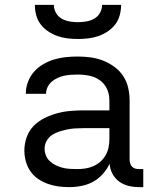

<svg xmlns="http://www.w3.org/2000/svg" viewBox="-20 -760 640 788"><path d="M264 8Q241 8 219 5Q197 2 176 -5.5Q155 -13 136 -26Q117 -39 104.5 -57.5Q92 -76 86 -98Q80 -120 80 -142Q80 -169 89 -195.5Q98 -222 117 -242Q136 -262 161 -274.5Q186 -287 212.5 -294.5Q239 -302 266.5 -304.5Q294 -307 321 -307H429V-347Q429 -363 425 -378.5Q421 -394 412 -407.5Q403 -421 390 -430.5Q377 -440 362 -445Q347 -450 331 -452Q315 -454 299 -454Q285 -454 270.5 -453Q256 -452 242.5 -449Q229 -446 216 -440Q203 -434 192.5 -425Q182 -416 175.5 -403Q169 -390 169 -376V-375H86V-377Q86 -401 95 -424.5Q104 -448 120 -466Q136 -484 157.5 -496.5Q179 -509 202.5 -516Q226 -523 250 -525.5Q274 -528 299 -528Q325 -528 351.5 -524.5Q378 -521 402.5 -511.5Q427 -502 449 -486Q471 -470 485.5 -448Q500 -426 506 -400Q512 -374 512 -347V-104Q512 -97 514.5 -89Q517 -81 522.5 -75.5Q528 -70 535.5 -68Q543 -66 551 -66H568V8H551Q529 8 508 3Q487 -2 469.5 -14.5Q452 -27 441.5 -47Q431 -67 430 -88Q419 -65 401.5 -45.5Q384 -26 362 -14Q340 -2 314.5 3Q289 8 264 8ZM295 -66Q313 -66 330 -68.5Q347 -71 363 -78Q379 -85 392 -96.5Q405 -108 413.5 -123Q422 -138 425.5 -155Q429 -172 429 -189V-234H321Q305 -234 288 -233Q271 -232 255 -228.5Q239 -225 223 -220Q207 -215 193.5 -206Q180 -197 171.5 -182Q163 -167 163 -150Q163 -136 168.5 -122Q174 -108 185 -98Q196 -88 209.5 -81.5Q223 -75 237 -71.5Q251 -68 266 -67Q281 -66 295 -66ZM300 -600Q279 -600 257.5 -602.5Q236 -605 216 -612Q196 -619 178 -631Q160 -643 147 -660Q134 -677 128.5 -698Q123 -719 123 -740H201Q201 -723 209.5 -707.5Q218 -692 233 -683.5Q248 -675 265.5 -672Q283 -669 300 -669Q317 -669 334.5 -672Q352 -675 367 -683.5Q382 -692 390.5 -707.5Q399 -723 399 -740H477Q477 -719 471.5 -698Q466 -677 453 -660Q440 -643 422 -631Q404 -619 384 -612Q364 -605 342.5 -602.5Q321 -600 300 -600Z"/></svg>

Font: R Plex Mono
Style: Regular
Weight: 400
Monospace: yes
Designer: Belleve Invis
Foundry: Belleve Invis
Version: Version 31.8.0